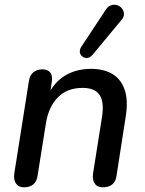

<svg xmlns="http://www.w3.org/2000/svg" viewBox="-20 -790 616 817"><path d="M82 7Q59 7 48 -9Q37 -25 41 -53L103 -445Q107 -470 122 -482.5Q137 -495 161 -495Q183 -495 194 -481Q205 -467 200 -439L189 -365L183 -382Q208 -438 255.5 -467.5Q303 -497 368 -497Q422 -497 458.5 -475Q495 -453 510.5 -408Q526 -363 515 -294L476 -43Q473 -18 458 -5.5Q443 7 418 7Q394 7 383 -9Q372 -25 376 -52L414 -292Q424 -355 404 -385.5Q384 -416 332 -416Q265 -416 225.5 -375Q186 -334 175 -263L140 -43Q133 7 82 7ZM374 -557Q364 -545 352.5 -543.5Q341 -542 331.5 -548.5Q322 -555 320 -566.5Q318 -578 326 -591L429 -747Q439 -763 452.5 -767.5Q466 -772 478.5 -768Q491 -764 499 -754Q507 -744 507.5 -730.5Q508 -717 496 -704Z"/></svg>

Font: Nunito ExtraLight SemiBold
Style: Italic
Weight: 600
Italic angle: -9°
Version: Version 3.602